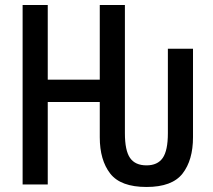

<svg xmlns="http://www.w3.org/2000/svg" viewBox="-20 -734 848 764"><path d="M70 0V-714H170V-417H377V-714H477V-204Q477 -135 497.5 -105.5Q518 -76 563 -76Q607 -76 627.5 -105.5Q648 -135 648 -204V-540H748V-188Q748 -97 706.5 -43.5Q665 10 563 10Q460 10 418.5 -43.5Q377 -97 377 -188V-328H170V0Z"/></svg>

Font: Noto Sans ExtraCondensed Medium
Style: Regular
Weight: 500
Width: 2
Designer: Monotype Design Team
Foundry: Monotype Imaging Inc.
Version: Version 2.013; ttfautohint (v1.8.4.7-5d5b)